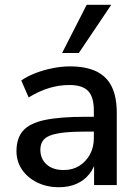

<svg xmlns="http://www.w3.org/2000/svg" viewBox="-20 -775 577 804"><path d="M227 9Q176 9 135.5 -11Q95 -31 72 -65Q49 -99 49 -142Q49 -196 76.5 -227.5Q104 -259 167.5 -272.5Q231 -286 339 -286H386V-224H340Q286 -224 249 -220Q212 -216 190 -207.5Q168 -199 158.5 -184Q149 -169 149 -148Q149 -110 175 -86.5Q201 -63 247 -63Q284 -63 312 -80.5Q340 -98 356.5 -128Q373 -158 373 -197V-312Q373 -369 349 -394Q325 -419 270 -419Q228 -419 186 -406.5Q144 -394 100 -367L69 -438Q95 -456 129 -469Q163 -482 200.5 -489.5Q238 -497 273 -497Q340 -497 383.5 -476Q427 -455 448 -412Q469 -369 469 -301V0H374V-109H383Q375 -72 353.5 -45.5Q332 -19 300 -5Q268 9 227 9ZM240 -553 343 -755H446L310 -553Z"/></svg>

Font: Nunito Sans 12pt SemiBold
Style: Regular
Weight: 600
Designer: Vernon Adams
Foundry: Vernon Adams
Version: Version 3.101;gftools[0.9.27]